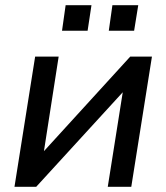

<svg xmlns="http://www.w3.org/2000/svg" viewBox="-20 -723 644 743"><path d="M36 0 116 -504H207L150 -138L484 -504H568L488 0H397L455 -366L120 0ZM401 -604 415 -703H515L499 -604ZM220 -604 234 -703H334L319 -604Z"/></svg>

Font: Mulish SemiBold
Style: Italic
Weight: 600
Italic angle: -9°
Designer: Vernon Adams
Foundry: Vernon Adams
Version: Version 3.603; ttfautohint (v1.8.3)